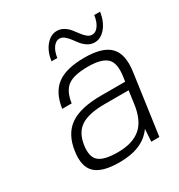

<svg xmlns="http://www.w3.org/2000/svg" viewBox="-166 -799 858 921"><g transform="rotate(-30 262.5 -338.5)"><path d="M414.6 -68.8Q359.9 9.8 230.5 9.8Q135.3 9.8 96.9 -26.4Q58.6 -62.5 69.8 -142.1Q82 -231.4 139.6 -271.7Q197.3 -312 312 -312H445.8L449.7 -339.8Q459.5 -409.2 430.4 -436.5Q401.4 -463.9 326.2 -463.9Q249.5 -463.9 215.1 -439.2Q180.7 -414.6 171.4 -350.1H119.1Q130.9 -434.1 181.6 -471.9Q232.4 -509.8 333.5 -509.8Q433.6 -509.8 474.1 -468.3Q514.6 -426.8 502 -335L455.1 0H410.2ZM439.5 -268.1H306.6Q218.3 -268.1 175 -239.7Q131.8 -211.4 122.6 -145Q114.3 -85 142.8 -60.5Q171.4 -36.1 247.1 -36.1Q328.6 -36.1 373.3 -74Q418 -111.8 429.7 -196.8ZM188.5 -573.2Q195.8 -624.5 222.4 -655.8Q249 -687 282.7 -687Q303.2 -687 320.3 -676.5Q337.4 -666 349.4 -651.4Q361.3 -636.7 372.1 -621.8Q382.8 -606.9 395.5 -596.4Q408.2 -585.9 422.4 -585.9Q441.9 -585.9 457 -606.7Q472.2 -627.4 477.1 -663.1H509.3Q502 -611.8 475.3 -579.8Q448.7 -547.9 415 -547.9Q394.5 -547.9 377.4 -558.3Q360.4 -568.8 348.4 -583.7Q336.4 -598.6 325.7 -613.3Q314.9 -627.9 302.2 -638.4Q289.6 -648.9 275.4 -648.9Q255.9 -648.9 240.7 -628.4Q225.6 -607.9 220.7 -573.2Z"/></g></svg>

Font: Fivo Sans Light
Style: Regular
Weight: 300
Designer: Alexander Slobzheninov
Foundry: Alexander Slobzheninov
Version: 1.0